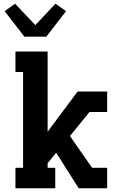

<svg xmlns="http://www.w3.org/2000/svg" viewBox="-20 -1012 640 1032"><path d="M111 -815 5 -952 61 -992 170 -877 278 -992 335 -952 229 -815ZM63 0V-110H104V-625H63V-735H236V-304L397 -520H556V-410H461L356 -281L475 -110H556V0H403L282 -191L236 -135V-110H277V0Z"/></svg>

Font: Iosevka Etoile Extrabold
Style: Regular
Weight: 800
Designer: Belleve Invis
Foundry: Belleve Invis
Version: Version 22.1.2; ttfautohint (v1.8.4)